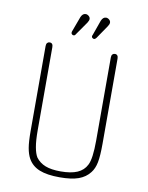

<svg xmlns="http://www.w3.org/2000/svg" viewBox="-86 -826 693 899"><g transform="rotate(10 260.0 -377.0)"><path d="M431 -180V-584Q431 -594 427 -599Q423 -604 415 -604Q408 -604 403.5 -599Q399 -594 399 -584V-189Q399 -146 395 -116.5Q391 -87 383 -72Q369 -44 339 -31Q309 -18 260 -18Q215 -18 187 -29Q159 -40 142 -63Q132 -79 126.5 -109.5Q121 -140 121 -189V-584Q121 -594 117 -599Q113 -604 105 -604Q98 -604 93.5 -599Q89 -594 89 -584V-180Q89 -129 94 -100Q99 -71 110 -51Q128 -19 164 -4.5Q200 10 260 10Q316 10 349.5 -2Q383 -14 403 -40Q419 -60 425 -91Q431 -122 431 -180ZM248 -764Q241 -764 235.5 -759.5Q230 -755 226 -746L199 -673Q198 -671 198 -666Q198 -662 201.5 -659Q205 -656 209 -656Q212 -656 214.5 -657.5Q217 -659 219 -663L263 -726Q270 -737 270 -744Q270 -752 263 -758Q256 -764 248 -764ZM345 -764Q338 -764 332.5 -759.5Q327 -755 323 -746L297 -673Q296 -672 295.5 -670Q295 -668 295 -666Q295 -662 298.5 -659Q302 -656 306 -656Q309 -656 311.5 -657.5Q314 -659 317 -663L360 -726Q367 -736 367 -744Q367 -752 360 -758Q353 -764 345 -764Z"/></g></svg>

Font: Beiruti ExtraLight
Style: Regular
Weight: 250
Designer: Arlette Boutros
Foundry: Boutros
Version: Version 1.41